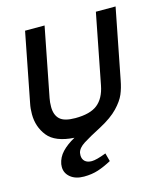

<svg xmlns="http://www.w3.org/2000/svg" viewBox="-112 -636 798 922"><g transform="rotate(-15 287.0 -175.0)"><path d="M328 -8Q268 23 237.5 42.5Q207 62 202 85Q201 89 201 97Q201 116 213 127Q225 138 247 138Q270 138 319 119L330 160Q295 179 263 189.5Q231 200 192 200Q150 200 125 179.5Q100 159 100 128Q100 119 101 114Q107 81 131 55.5Q155 30 195 8Q101 2 64 -44.5Q27 -91 27 -154Q27 -183 32 -206L99 -550H196L129 -207Q125 -187 125 -164Q125 -124 147 -103Q169 -82 224 -82Q298 -82 334.5 -111Q371 -140 383 -201L451 -550H549L481 -202Q474 -164 461.5 -134.5Q449 -105 417.5 -72Q386 -39 328 -8Z"/></g></svg>

Font: Cambay Devanagari
Style: Bold Italic
Weight: 700
Designer: Pooja Saxena
Foundry: Pooja Saxena
Version: Version 1.005;PS 001.005;hotconv 1.0.70;makeotf.lib2.5.58329